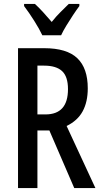

<svg xmlns="http://www.w3.org/2000/svg" viewBox="-20 -1026 517 980"><path d="M206 -780Q321 -780 374.5 -729Q428 -678 428 -575Q428 -506 402 -458Q376 -410 320 -383L467 -66H359L232 -360H171V-66H72V-780ZM205 -691H171V-442H212Q327 -442 327 -571Q327 -635 297 -663Q267 -691 205 -691ZM196 -846Q181 -878 154.5 -920Q128 -962 103 -995V-1006H158Q176 -990 199 -965Q222 -940 244 -914Q268 -944 287.5 -963Q307 -982 331 -1006H385V-995Q370 -975 352.5 -948.5Q335 -922 318.5 -895Q302 -868 292 -846Z"/></svg>

Font: Noto Sans Malayalam UI ExtraCondensed Medium
Style: Regular
Weight: 500
Width: 2
Designer: Jelle Bosma - Monotype Design Team
Foundry: Monotype Imaging Inc.
Version: Version 2.104; ttfautohint (v1.8.4.7-5d5b)